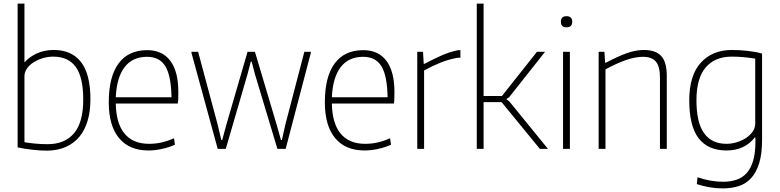

<svg xmlns="http://www.w3.org/2000/svg" viewBox="-20 -828 4338 1068"><path d="M243 10Q204 10 160.5 5Q117 0 78 -8V-808H116V-481Q145 -513 186.5 -531.5Q228 -550 279 -550Q379 -550 431 -482.5Q483 -415 483 -275Q483 -211 468 -158.5Q453 -106 423 -69Q393 -32 348 -11.5Q303 9 243 10ZM245 -26Q340 -26 391.5 -86.5Q443 -147 443 -274Q443 -398 401.5 -455.5Q360 -513 276 -513Q247 -513 218.5 -504.5Q190 -496 167 -481.5Q144 -467 130 -447Q116 -427 116 -405V-37Q145 -32 178.5 -29Q212 -26 245 -26Z M806 9Q699 9 642 -60Q585 -129 585 -259Q585 -401 639.5 -475Q694 -549 799 -549Q883 -549 927.5 -489.5Q972 -430 972 -317Q972 -294 971.5 -279Q971 -264 969 -252H624Q626 -141 673 -84.5Q720 -28 809 -28Q843 -28 876 -35Q909 -42 948 -59L953 -23Q920 -8 880.5 0.5Q841 9 806 9ZM798 -512Q717 -512 673 -454.5Q629 -397 624 -287H934Q932 -406 900 -459Q868 -512 798 -512Z M1045 -534V-540H1082L1191 -134L1211 -49H1216L1239 -134L1357 -540H1398L1519 -134L1543 -49H1548L1567 -134L1673 -540H1709V-534L1569 0H1523L1398 -416L1380 -485H1375L1357 -416L1236 0H1191Z M2008 9Q1901 9 1844 -60Q1787 -129 1787 -259Q1787 -401 1841.5 -475Q1896 -549 2001 -549Q2085 -549 2129.5 -489.5Q2174 -430 2174 -317Q2174 -294 2173.5 -279Q2173 -264 2171 -252H1826Q1828 -141 1875 -84.5Q1922 -28 2011 -28Q2045 -28 2078 -35Q2111 -42 2150 -59L2155 -23Q2122 -8 2082.5 0.5Q2043 9 2008 9ZM2000 -512Q1919 -512 1875 -454.5Q1831 -397 1826 -287H2136Q2134 -406 2102 -459Q2070 -512 2000 -512Z M2301 -540H2333L2337 -473H2341Q2392 -500 2437.5 -520Q2483 -540 2529 -549H2541V-507H2528Q2479 -499 2431.5 -480Q2384 -461 2339 -436V0H2301Z M2632 -808H2670V-294H2772L2967 -540H3012L2812 -287L2798 -278V-275L2813 -264L3028 0H2983L2770 -260H2670V0H2632Z M3131 -676Q3100 -676 3100 -707Q3100 -738 3131 -738Q3163 -738 3163 -707Q3163 -676 3131 -676ZM3112 -540H3150V0H3112Z M3310 -540H3342L3346 -479H3350Q3420 -516 3469 -533Q3518 -550 3561 -550Q3627 -550 3658 -516.5Q3689 -483 3689 -405V0H3651V-396Q3651 -459 3628 -485.5Q3605 -512 3557 -512Q3513 -512 3460.5 -493.5Q3408 -475 3348 -442V0H3310Z M4000 220Q3962 220 3925.5 213.5Q3889 207 3856 196L3860 158Q3895 170 3930.5 176.5Q3966 183 4002 183Q4044 183 4077.5 171.5Q4111 160 4134 134Q4157 108 4169.5 65.5Q4182 23 4182 -39V-63H4178Q4151 -28 4111.5 -9.5Q4072 9 4021 9Q3919 9 3866.5 -58.5Q3814 -126 3814 -270Q3814 -409 3878.5 -479.5Q3943 -550 4051 -550Q4095 -550 4139.5 -545Q4184 -540 4219 -530V-50Q4219 28 4203 79.5Q4187 131 4158.5 162.5Q4130 194 4089.5 207Q4049 220 4000 220ZM4021 -28Q4050 -28 4079 -37Q4108 -46 4130.5 -61Q4153 -76 4167 -96.5Q4181 -117 4181 -141V-502Q4149 -507 4117 -510Q4085 -513 4050 -513Q3957 -513 3905.5 -453Q3854 -393 3854 -270Q3854 -146 3896.5 -87Q3939 -28 4021 -28Z"/></svg>

Font: Encode Sans Narrow
Style: Thin
Weight: 250
Designer: Pablo Impallari, Andres Torresi
Foundry: Pablo Impallari, Andres Torresi
Version: Version 1.000; ttfautohint (v1.00) -l 8 -r 50 -G 200 -x 14 -